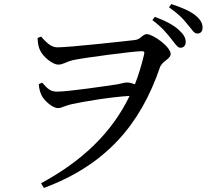

<svg xmlns="http://www.w3.org/2000/svg" viewBox="-20 -858 1040 945"><path d="M821 -669C842 -643 853 -623 868 -623C884 -623 894 -634 894 -652C894 -672 884 -689 861 -710C834 -735 794 -756 742 -775L730 -759C775 -726 801 -694 821 -669ZM903 -738C925 -714 933 -693 951 -693C967 -693 977 -703 977 -721C977 -743 968 -761 941 -783C916 -803 876 -821 823 -838L812 -822C860 -788 883 -764 903 -738ZM262 -625C229 -625 204 -654 182 -678L165 -671C166 -644 170 -625 177 -611C190 -581 237 -540 267 -540C290 -540 303 -553 339 -562C394 -574 638 -606 677 -606C688 -606 693 -604 689 -589C677 -538 662 -489 644 -443C631 -448 618 -452 605 -452C593 -452 579 -447 558 -443C510 -436 319 -407 261 -407C230 -407 214 -420 188 -451L171 -444C172 -423 177 -405 184 -390C195 -365 238 -326 265 -326C285 -326 297 -338 337 -346C386 -357 519 -380 618 -386C529 -202 382 -64 182 44L196 67C501 -46 671 -245 767 -526C778 -558 820 -567 820 -592C820 -628 733 -690 702 -690C682 -690 673 -664 644 -661C592 -655 322 -625 262 -625Z"/></svg>

Font: Noto Serif CJK SC Medium
Style: Regular
Weight: 500
Designer: Ryoko NISHIZUKA 西塚涼子 (kana & ideographs); Frank Grießhammer (Latin, Greek & Cyrillic); Wenlong ZHANG 张文龙 (bopomofo); San
Foundry: Adobe
Version: Version 2.001;hotconv 1.1.0;makeotfexe 2.6.0